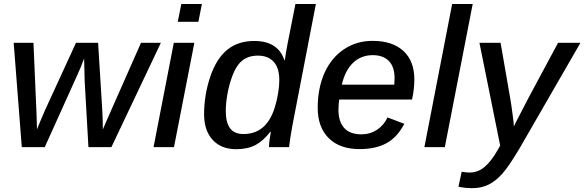

<svg xmlns="http://www.w3.org/2000/svg" viewBox="-20 -745 2958 972"><path d="M373 -368.7 206.5 0H90.3L49.3 -528.3H149.4L164.6 -175.8Q165.5 -154.3 166 -133.1Q166.5 -111.8 167 -89.8Q176.8 -113.3 186.3 -136.7Q195.8 -160.2 206.1 -183.1L364.7 -528.3H476.6L498 -183.1Q499.5 -157.7 500 -134.5Q500.5 -111.3 500.5 -89.8Q505.4 -100.1 513.7 -120.1Q522 -140.1 535.2 -169.4L693.8 -528.3H794.4L543.9 0H427.7L408.7 -334.5L405.8 -448.7Q397 -425.3 388.7 -405Q380.4 -384.8 373 -368.7Z M1002 -724.6 984.4 -634.8H879.9L897.9 -724.6ZM963.9 -528.3 860.8 0H757.3L859.9 -528.3Z M1175.8 10.3Q1099.6 10.3 1056.4 -37.1Q1013.2 -84.5 1013.2 -166Q1013.2 -263.2 1043.9 -355Q1074.7 -447.3 1129.6 -492.4Q1184.6 -537.6 1267.1 -537.6Q1328.1 -537.6 1366.2 -512.7Q1404.3 -487.8 1419.4 -440.9H1421.9Q1424.3 -457.5 1427.5 -477.3Q1430.7 -497.1 1435.1 -520L1475.6 -724.6H1579.1L1460.4 -110.4Q1454.6 -78.1 1450.2 -50.5Q1445.8 -22.9 1443.4 0H1341.8Q1341.8 -26.9 1351.1 -78.1H1348.6Q1313.5 -32.2 1273.7 -11Q1233.9 10.3 1175.8 10.3ZM1212.9 -66.4Q1300.8 -66.4 1345.7 -142.6Q1360.8 -168 1371.6 -202.9Q1382.3 -237.8 1388.2 -274.2Q1394 -310.5 1394 -339.8Q1394 -400.4 1365.7 -431.9Q1337.4 -463.4 1285.6 -463.4Q1229.5 -463.4 1195.8 -428.7Q1173.3 -405.3 1157 -362.5Q1140.6 -319.8 1131.8 -271.5Q1123 -223.1 1123 -182.6Q1123 -125 1144.8 -95.7Q1166.5 -66.4 1212.9 -66.4Z M1697.3 -241.2Q1694.3 -224.6 1693.4 -189.9Q1693.4 -129.4 1722.4 -97.2Q1751.5 -64.9 1810.1 -64.9Q1853.5 -64.9 1887.9 -87.4Q1922.4 -109.9 1941.9 -150.4L2026.9 -118.2Q1990.7 -49.3 1936 -19.8Q1881.3 9.8 1800.3 9.8Q1700.2 9.8 1644.3 -45.4Q1588.4 -100.6 1588.4 -199.7Q1588.4 -298.3 1623 -376.5Q1658.2 -453.6 1721.7 -495.8Q1785.2 -538.1 1865.7 -538.1Q1966.8 -538.1 2022.2 -487.1Q2077.6 -436 2077.6 -342.8Q2077.6 -293 2065.9 -241.2ZM1710.4 -316.4H1976.1L1977.5 -349.1Q1977.5 -406.7 1948.5 -436.3Q1919.4 -465.8 1867.2 -465.8Q1808.1 -465.8 1767.6 -427.2Q1727.1 -388.7 1710.4 -316.4Z M2373 -724.6 2231.9 0H2128.4L2269 -724.6Z M2372.1 207.5Q2333.5 207.5 2300.8 200.2L2317.4 124.5Q2339.4 128.4 2356.4 128.4Q2399.9 128.4 2433.3 100.1Q2466.8 71.8 2499 15.1L2512.2 -7.8L2407.2 -528.3H2514.2L2562 -252.9Q2565.4 -234.9 2568.6 -212.4Q2571.8 -189.9 2574.7 -168Q2577.6 -146 2579.6 -128.9Q2581.5 -111.8 2581.5 -104.5Q2584 -109.9 2586.7 -115.7Q2589.4 -121.6 2592.8 -128.4L2655.3 -249L2805.2 -528.3H2918.5L2608.4 9.3Q2554.2 100.1 2522 135.3Q2489.3 171.9 2453.1 189.7Q2417 207.5 2372.1 207.5Z"/></svg>

Font: Arimo Medium
Style: Italic
Weight: 500
Italic angle: -12°
Designer: Steve Matteson
Foundry: Monotype Imaging Inc.
Version: Version 1.33